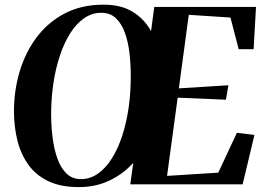

<svg xmlns="http://www.w3.org/2000/svg" viewBox="-20 -772 1104 804"><path d="M310 11.5Q234 11.5 182 -13.5Q130 -38.5 98.8 -82.2Q67.5 -126 53.2 -182.5Q39 -239 38.5 -302.5Q38 -390.5 62 -471.5Q86 -552.5 133.5 -615.8Q181 -679 251.2 -715.8Q321.5 -752.5 414 -752.5Q487.5 -752.5 536.2 -722.2Q585 -692 612.5 -641.5L626 -743H1052L1042 -566H979.5L945 -698.5L770.5 -710L729 -402L936.5 -415L926 -354.5L724 -363L679.5 -35.5L894 -49L972 -216L1045.5 -207L996 0H525.5L538 -90Q495.5 -43 438 -15.8Q380.5 11.5 310 11.5ZM319 -22Q357.5 -22 390 -44.8Q422.5 -67.5 448.2 -108.2Q474 -149 491.8 -203.5Q509.5 -258 518.8 -322.2Q528 -386.5 527.5 -455.5Q527.5 -504 522 -550.8Q516.5 -597.5 502.8 -635.5Q489 -673.5 465 -696Q441 -718.5 403.5 -718.5Q365.5 -718.5 332.8 -696Q300 -673.5 274.2 -633Q248.5 -592.5 230.5 -538.2Q212.5 -484 203.2 -420.8Q194 -357.5 194 -289.5Q194.5 -243 200.2 -196Q206 -149 219.8 -109.5Q233.5 -70 257.8 -46Q282 -22 319 -22Z"/></svg>

Font: Merriweather 120pt
Style: Bold Italic
Weight: 700
Italic angle: -7.8°
Version: Version 2.101